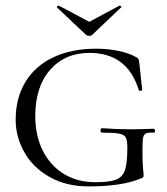

<svg xmlns="http://www.w3.org/2000/svg" viewBox="-20 -654 597 686"><path d="M36 -226Q36 -304 71 -361.5Q106 -419 171 -449.5Q236 -480 324 -480Q366 -480 404 -472Q442 -464 468 -449Q474 -446 475.5 -441Q477 -436 478 -427L488 -333Q488 -330 482.5 -329.5Q477 -329 476 -332Q454 -401 410 -433Q366 -465 300 -465Q212 -465 159 -404.5Q106 -344 106 -239Q106 -170 132.5 -116.5Q159 -63 207.5 -33Q256 -3 321 -3Q371 -3 394.5 -12Q418 -21 426.5 -46.5Q435 -72 435 -126Q435 -152 429.5 -162.5Q424 -173 406.5 -176.5Q389 -180 345 -180Q339 -180 339 -188Q339 -191 340.5 -193.5Q342 -196 344 -196Q396 -192 449 -192Q473 -192 529 -194Q531 -194 532.5 -191.5Q534 -189 534 -187Q534 -180 529 -180Q509 -181 501 -177Q493 -173 491 -160.5Q489 -148 489 -116Q489 -71 491 -53Q493 -35 493 -28Q493 -22 491.5 -20.5Q490 -19 482 -16Q416 12 297 12Q217 12 157.5 -21.5Q98 -55 67 -110Q36 -165 36 -226ZM183 -628Q183 -630 185.5 -632.5Q188 -635 190 -634L299 -576L407 -634H408Q411 -634 413 -631Q415 -628 412 -627L310 -530Q306 -526 299 -526Q291 -526 287 -530L184 -627Q184 -627 183.5 -627.5Q183 -628 183 -628Z"/></svg>

Font: Cormorant SC
Style: Regular
Weight: 400
Designer: Christian Thalmann (Catharsis Fonts)
Foundry: Catharsis Fonts
Version: Version 4.000